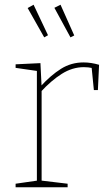

<svg xmlns="http://www.w3.org/2000/svg" viewBox="-20 -792 454 812"><path d="M46 0V-15L143 -29L136 -21V-499L143 -491L46 -505V-520L151 -525L156 -424L152 -427Q195 -474 238 -501Q281 -528 333 -528Q365 -528 399 -518L394 -411H377L367 -512L372 -504Q363 -506 353.5 -507Q344 -508 335 -508Q286 -508 241 -479.5Q196 -451 152 -403L156 -414V-21L149 -29L266 -15V0ZM167 -634 183 -643 122 -772 97 -758ZM278 -634 294 -642 236 -772 210 -759Z"/></svg>

Font: Bitter Thin Thin
Style: Regular
Weight: 250
Version: Version 2.002